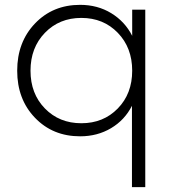

<svg xmlns="http://www.w3.org/2000/svg" viewBox="-20 -543 704 793"><path d="M580 230H525V-106Q495 -47 438.5 -13.5Q382 20 311 20Q198 20 124.5 -56.5Q51 -133 51 -251Q51 -369 124.5 -446Q198 -523 311 -523Q383 -523 439.5 -488.5Q496 -454 526 -395V-503H580ZM106 -251Q106 -156 165.5 -95Q225 -34 316 -34Q407 -34 466.5 -95Q526 -156 526 -251Q526 -346 466.5 -407.5Q407 -469 316 -469Q225 -469 165.5 -407.5Q106 -346 106 -251Z"/></svg>

Font: Metropolitano Light
Style: Regular
Weight: 300
Designer: Fonts by Alex Slobzheninov & Chris M. Simpson / Changes by Cristiano Sobral
Foundry: Fonts by Alex Slobzheninov & Chris M. Simpson / Changes by Cristiano Sobral
Version: Version 1.00;August 30, 2020;FontCreator 13.0.0.2681 64-bit